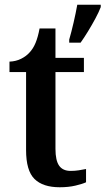

<svg xmlns="http://www.w3.org/2000/svg" viewBox="-20 -780 445 810"><path d="M232 10Q161 10 125.5 -25Q90 -60 90 -147V-476H20V-520Q47 -521 69 -532Q91 -543 105 -559Q120 -575 130 -599Q140 -623 147 -660H214V-536H334V-476H214V-152Q214 -103 229.5 -81Q245 -59 278 -59Q296 -59 312 -61.5Q328 -64 343 -67V-11Q328 -4 298.5 3Q269 10 232 10ZM272 -613Q281 -644 290.5 -685Q300 -726 306 -760H405V-750Q397 -729 382.5 -702Q368 -675 351.5 -648Q335 -621 320 -600H272Z"/></svg>

Font: Noto Serif Georgian SemiCondensed SemiBold
Style: Regular
Weight: 600
Width: 4
Designer: Monotype Design Team, Akaki Razmadze
Foundry: Google LLC
Version: Version 2.003; ttfautohint (v1.8.4.7-5d5b)